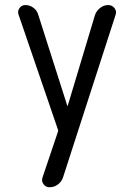

<svg xmlns="http://www.w3.org/2000/svg" viewBox="-20 -540 540 779"><path d="M213.9 -17.6 54.7 -482.4Q50.8 -496.1 59.6 -507.8Q68.4 -519.5 83 -519.5Q100.6 -519.5 115.2 -508.8Q129.9 -498 134.8 -481.4L252.9 -111.3Q252.9 -110.4 253.9 -110.4Q254.9 -110.4 254.9 -111.3L365.2 -478.5Q371.1 -496.1 386.2 -507.8Q401.4 -519.5 418.9 -519.5Q434.6 -519.5 444.3 -507.3Q454.1 -495.1 449.2 -480.5L235.4 180.7Q229.5 197.3 214.8 208.5Q200.2 219.7 180.7 219.7Q166 219.7 156.7 207.5Q147.5 195.3 152.3 180.7L213.9 -2Q217.8 -9.8 213.9 -17.6Z"/></svg>

Font: Rounded Mgen+ 1mn regular
Style: Regular
Weight: 400
Designer: [Source Han Sans]
Ryoko NISHIZUKA  (kana & ideographs); Paul D. Hunt (Latin, Greek & Cyrillic); Wenlong ZHANG  (bopomofo
Version: Version 1.059.20150602